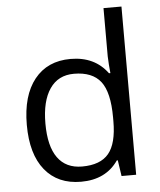

<svg xmlns="http://www.w3.org/2000/svg" viewBox="-54 -807 721 864"><g transform="rotate(-5 306.5 -375.0)"><path d="M450.2 -71.8H445.8Q389.6 9.8 277.8 9.8Q172.9 9.8 114.5 -62Q56.2 -133.8 56.2 -266.1Q56.2 -398.4 114.7 -471.7Q173.3 -544.9 277.8 -544.9Q386.7 -544.9 444.8 -465.8H451.2L447.8 -504.4L445.8 -542V-759.8H526.9V0H460.9ZM288.1 -58.1Q371.1 -58.1 408.4 -103.3Q445.8 -148.4 445.8 -249V-266.1Q445.8 -379.9 408 -428.5Q370.1 -477.1 287.1 -477.1Q215.8 -477.1 178 -421.6Q140.1 -366.2 140.1 -265.1Q140.1 -162.6 177.7 -110.4Q215.3 -58.1 288.1 -58.1Z"/></g></svg>

Font: f07686384
Style: Regular
Weight: 400
Foundry: Ascender Corporation
Version: Version 1.10